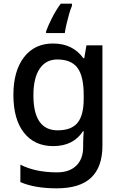

<svg xmlns="http://www.w3.org/2000/svg" viewBox="-20 -786 660 1046"><path d="M269 -549Q376 -549 434 -469H439L451 -539H538V8Q538 123 477 181.5Q416 240 289 240Q169 240 91 206V111Q132 132 182 142.5Q232 153 291 153Q358 153 395.5 116.5Q433 80 433 15V-4Q433 -16 434 -38Q435 -60 436 -71H432Q379 10 270 10Q168 10 110.5 -63Q53 -136 53 -269Q53 -399 110.5 -474Q168 -549 269 -549ZM292 -462Q230 -462 196 -411.5Q162 -361 162 -267Q162 -76 294 -76Q369 -76 402.5 -117Q436 -158 436 -248V-269Q436 -371 402 -416.5Q368 -462 292 -462ZM372 -754Q364 -736 356.5 -709.5Q349 -683 342.5 -655.5Q336 -628 333 -606H231V-615Q241 -644 263 -687.5Q285 -731 311 -766H372Z"/></svg>

Font: Noto Sans Lao Looped Medium
Style: Regular
Weight: 500
Designer: Mark Frömberg, Ben Mitchell
Foundry: The Fontpad Ltd
Version: Version 1.002; ttfautohint (v1.8.4.7-5d5b)